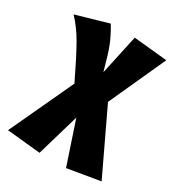

<svg xmlns="http://www.w3.org/2000/svg" viewBox="-215 -666 934 1010"><g transform="rotate(30 251.5 -161.0)"><path d="M535 194 338 227 252 -30 177 227 -26 207 154 -180Q92 -309 53.5 -376.5Q15 -444 -32 -493L162 -549Q195 -493 212 -450Q229 -407 256 -308L308 -548L511 -528L355 -185Z"/></g></svg>

Font: FiraGO Heavy
Style: Regular
Weight: 900
Designer: bBox Type
Foundry: bBox Type GmbH
Version: Version 1.001